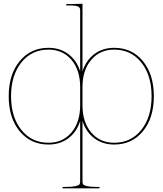

<svg xmlns="http://www.w3.org/2000/svg" viewBox="-20 -782 882 1042"><path d="M243.2 -522.5Q305.7 -522.5 350.8 -488.5Q396 -454.6 415 -395V-727.5Q415 -741.2 403.3 -746.8Q391.6 -752.4 362.3 -752.4H339.8V-759.8H362.3L427.7 -761.7V-395Q446.8 -454.6 491.9 -488.5Q537.1 -522.5 599.6 -522.5Q696.3 -522.5 755.6 -450.2Q814.9 -377.9 814.9 -259.8Q814.9 -141.6 755.6 -69.6Q696.3 2.4 599.6 2.4Q537.1 2.4 491.9 -31.5Q446.8 -65.4 427.7 -125V205.1Q427.7 213.9 431.6 219Q435.5 224.1 452.9 228.3Q470.2 232.4 502.4 232.4H520V240.2H319.8V232.4H339.8Q372.1 232.4 389.4 228.3Q406.7 224.1 410.9 219Q415 213.9 415 205.1V-125Q396 -65.4 350.8 -31.5Q305.7 2.4 243.2 2.4Q146.5 2.4 86.9 -69.6Q27.3 -141.6 27.3 -259.8Q27.3 -377.9 86.9 -450.2Q146.5 -522.5 243.2 -522.5ZM40 -259.8Q40 -146.5 95.9 -76.9Q151.9 -7.3 243.2 -7.3Q320.8 -7.3 367.9 -63Q415 -118.7 415 -210V-310.1Q415 -401.4 367.9 -457Q320.8 -512.7 243.2 -512.7Q151.9 -512.7 95.9 -443.1Q40 -373.5 40 -259.8ZM427.7 -210Q427.7 -118.7 474.9 -63Q522 -7.3 599.6 -7.3Q690.9 -7.3 746.8 -76.9Q802.7 -146.5 802.7 -259.8Q802.7 -373.5 746.8 -443.1Q690.9 -512.7 599.6 -512.7Q522 -512.7 474.9 -457Q427.7 -401.4 427.7 -310.1Z"/></svg>

Font: Znikomit
Style: Regular
Weight: 100
Designer: gluk
Foundry: gluk
Version: Version 0.53